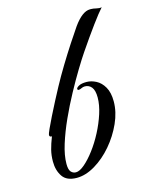

<svg xmlns="http://www.w3.org/2000/svg" viewBox="-99 -685 585 754"><g transform="rotate(-15 193.5 -308.0)"><path d="M120 5Q79 5 62 -20Q45 -45 45 -81Q45 -106 50.5 -128Q56 -150 67 -178H65Q57 -178 57 -186Q57 -190 65.5 -209Q74 -228 87.5 -255Q101 -282 115.5 -310Q130 -338 142 -360Q162 -397 186 -436.5Q210 -476 233.5 -512Q257 -548 273 -571Q309 -621 340 -621H345Q354 -621 365.5 -618Q377 -615 387 -617Q372 -601 341.5 -559.5Q311 -518 275 -465Q260 -443 237.5 -406Q215 -369 190 -323Q165 -277 143.5 -229.5Q122 -182 108 -137.5Q94 -93 94 -58Q94 -35 102 -26Q110 -17 122 -17Q137 -17 157.5 -34.5Q178 -52 199.5 -80.5Q221 -109 239 -143.5Q257 -178 268.5 -213.5Q280 -249 280 -279Q280 -308 269.5 -321Q259 -334 242 -334Q235 -334 228 -330.5Q221 -327 216 -327Q211 -327 211 -332Q211 -337 221.5 -343Q232 -349 253 -349Q272 -349 291.5 -339Q311 -329 324 -306.5Q337 -284 337 -248Q337 -205 317 -160.5Q297 -116 265 -78.5Q233 -41 194.5 -18Q156 5 120 5Z"/></g></svg>

Font: Great Vibes
Style: Regular
Weight: 400
Designer: Robert E. Leuschke, Viktoriya Grabowska, Viviana Monsalve, Eben Sorkin
Foundry: Robert E. Leuschke
Version: Version 1.103; ttfautohint (v1.8.4.7-5d5b)